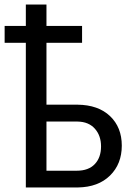

<svg xmlns="http://www.w3.org/2000/svg" viewBox="-38 -825 600 845"><path d="M323.2 -636.7V-710.9H166.5V-805.2H75.7V-710.9H-17.6V-636.7H75.7V0H305.2Q394.5 -1.5 446.3 -52.5Q498 -103.5 498 -184.1Q498 -264.6 446.3 -314Q394.5 -363.3 303.2 -364.3H166.5V-636.7ZM166.5 -290H303.7Q352.5 -289.1 379.6 -258.5Q406.7 -228 406.7 -180.7Q406.7 -131.8 379.2 -102.8Q351.6 -73.7 300.3 -73.7H166.5Z"/></svg>

Font: FAU Chimera
Style: Regular
Weight: 400
Version: Version 1.002;hotconv 1.0.117;makeotfexe 2.5.65602